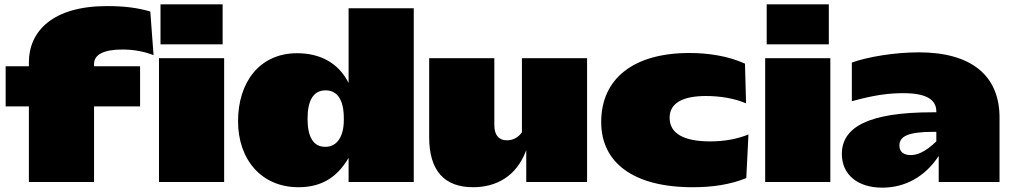

<svg xmlns="http://www.w3.org/2000/svg" viewBox="-20 -838 4659 884"><path d="M6 -348H113V0H413V-348H625V-533H413V-544C413 -587 459 -610 543 -610C596 -610 644 -601 687 -584L672 -785C617 -801 558 -810 473 -810C221 -810 113 -693 113 -551V-533H6ZM712 -570V0H1012V-570ZM719 -818V-634H1005V-818Z M1348 -593C1175 -593 1076 -459 1076 -280C1076 -103 1184 24 1354 24C1460 24 1532 -21 1585 -111V0H1885V-800H1585V-456C1539 -548 1454 -593 1348 -593ZM1479 -422C1535 -422 1563 -376 1563 -293V-285C1563 -206 1529 -162 1479 -162C1423 -161 1396 -207 1396 -291C1396 -376 1423 -422 1479 -422Z M2683 -570H2383V-229C2365 -203 2339 -192 2314 -192C2279 -192 2256 -213 2256 -262V-570H1956V-206C1956 -51 2027 24 2158 24C2266 24 2359 -27 2403 -147V0H2683Z M3154 -594C2898 -594 2748 -477 2748 -276C2748 -90 2895 24 3169 24C3261 24 3341 12 3416 -18L3426 -219C3375 -198 3315 -187 3250 -187C3127 -187 3063 -224 3063 -296C3063 -362 3121 -396 3231 -396C3298 -396 3365 -384 3415 -362L3410 -545C3329 -582 3235 -594 3154 -594Z M3503 -570V0H3803V-570ZM3510 -818V-634H3796V-818Z M3856 -129C3856 -34 3929 26 4042 26C4147 26 4239 -24 4302 -120V0H4582V-297C4582 -491 4451 -597 4211 -597C4098 -597 3974 -576 3902 -550V-372C4004 -400 4069 -409 4139 -409C4244 -409 4291 -380 4291 -325V-321H4274C3977 -321 3856 -252 3856 -129ZM4121 -168C4121 -212 4165 -231 4278 -231H4291V-187C4237 -135 4200 -124 4173 -124C4143 -124 4121 -137 4121 -168Z"/></svg>

Font: Mattone Black
Style: Regular
Weight: 900
Width: 6
Designer: Nunzio Mazzaferro
Foundry: Collletttivo
Version: Version 2.000;Glyphs 3.2 (3217)